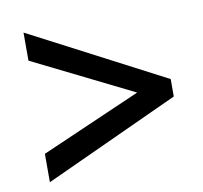

<svg xmlns="http://www.w3.org/2000/svg" viewBox="-63 -682 677 641"><g transform="rotate(-10 275.5 -361.5)"><path d="M56.2 -204.1 395 -352.1 56.2 -520V-615.2L513.2 -377V-317.9L56.2 -107.9Z"/></g></svg>

Font: Open Sans Semibold
Style: Italic
Weight: 600
Italic angle: -12°
Foundry: Ascender Corporation
Version: Version 1.10